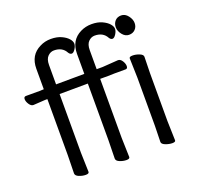

<svg xmlns="http://www.w3.org/2000/svg" viewBox="-126 -842 1013 988"><g transform="rotate(-20 381.0 -348.5)"><path d="M599 -17 601 -105V-368L598 -475Q598 -484 616 -484Q634 -484 653 -476.5Q672 -469 672 -457L670 -368V-105L673 1Q673 10 655.5 10Q638 10 618.5 2.5Q599 -5 599 -17ZM631.5 -698Q653 -698 668.5 -678Q684 -658 684 -637.5Q684 -617 671 -603.5Q658 -590 637 -590Q616 -590 600.5 -609.5Q585 -629 585 -649.5Q585 -670 597.5 -684Q610 -698 631.5 -698ZM349 -17 351 -116V-427L196 -426V-105L199 1Q199 11 181 11Q163 11 144.5 3.5Q126 -4 126 -17L128 -116V-423H115L51 -419H50Q38 -419 28 -434Q18 -449 18 -462.5Q18 -476 30 -476H104L128 -477V-589Q128 -664 190 -694Q217 -708 250 -708Q283 -708 307 -697Q331 -686 343.5 -671.5Q356 -657 356 -644Q356 -631 346 -615.5Q336 -600 326.5 -600Q317 -600 310 -611Q291 -647 245 -647Q226 -647 211 -632Q196 -617 196 -585V-479L351 -480V-589Q351 -664 412 -694Q440 -708 473 -708Q506 -708 530 -697Q554 -686 566.5 -671.5Q579 -657 579 -644Q579 -631 569 -615.5Q559 -600 549.5 -600Q540 -600 533 -611Q514 -647 468 -647Q449 -647 434 -632Q419 -617 419 -585V-481H451L537 -487H538Q551 -487 560.5 -472Q570 -457 570 -443Q570 -429 558 -429H500Q475 -429 462 -428H419V-105L422 1Q422 11 404 11Q386 11 367.5 3.5Q349 -4 349 -17Z"/></g></svg>

Font: LXGW WenKai Lite
Style: Regular
Weight: 400
Designer: LXGW / Fontworks Inc.
Foundry: LXGW / Fontworks Inc.
Version: Version 1.511; March 25, 2025